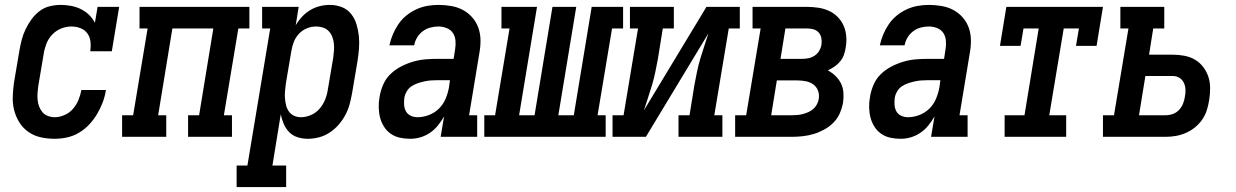

<svg xmlns="http://www.w3.org/2000/svg" viewBox="-20 -558 5040 783"><path d="M203 8Q174 8 146.5 2Q119 -4 96.5 -19.5Q74 -35 59.5 -58Q45 -81 38 -107.5Q31 -134 32 -163.5Q33 -193 37 -221L59 -351Q63 -374 68.5 -395.5Q74 -417 84 -438Q94 -459 108 -478.5Q122 -498 141 -512.5Q160 -527 182.5 -532.5Q205 -538 227 -538Q249 -538 270 -534Q291 -530 309.5 -521Q328 -512 343 -497.5Q358 -483 367 -465L378 -530H466L436 -349H348Q351 -368 349 -387.5Q347 -407 336.5 -421.5Q326 -436 308.5 -443Q291 -450 271 -450Q250 -450 229 -441.5Q208 -433 192.5 -416.5Q177 -400 169 -379Q161 -358 158 -337L136 -207Q134 -193 133 -178.5Q132 -164 133.5 -149.5Q135 -135 140 -122.5Q145 -110 153.5 -100Q162 -90 175.5 -85Q189 -80 203 -80Q223 -80 243.5 -89Q264 -98 278 -114.5Q292 -131 300 -150.5Q308 -170 312 -191H412Q408 -165 399 -141Q390 -117 376.5 -94Q363 -71 344.5 -51Q326 -31 302.5 -17Q279 -3 253.5 2.5Q228 8 203 8Z M478 0V-88H523L582 -442H549V-530H997V-442H952L893 -88H926V0H747V-88H792L850 -442H683L625 -88H658V0Z M945 205V117H989L1082 -442H1049V-530H1198L1186 -455Q1197 -474 1212 -490Q1227 -506 1245.5 -517Q1264 -528 1284.5 -533Q1305 -538 1325 -538Q1351 -538 1374 -529Q1397 -520 1412 -501Q1427 -482 1434 -458.5Q1441 -435 1443.5 -410.5Q1446 -386 1444 -360Q1442 -334 1438 -309L1416 -179Q1412 -156 1406 -133.5Q1400 -111 1388.5 -89.5Q1377 -68 1361 -49.5Q1345 -31 1324.5 -17.5Q1304 -4 1281 2Q1258 8 1235 8Q1213 8 1193 1.5Q1173 -5 1159 -19.5Q1145 -34 1137 -53Q1129 -72 1125 -92L1091 117H1147V205ZM1207 -80Q1228 -80 1248.5 -89Q1269 -98 1283.5 -115Q1298 -132 1306 -152Q1314 -172 1317 -193L1339 -323Q1341 -337 1342 -352Q1343 -367 1341.5 -381Q1340 -395 1335 -408Q1330 -421 1320.5 -431Q1311 -441 1297.5 -445.5Q1284 -450 1269 -450Q1250 -450 1231.5 -442.5Q1213 -435 1199 -420Q1185 -405 1178 -386.5Q1171 -368 1168 -349L1146 -219Q1144 -204 1142.5 -188.5Q1141 -173 1142 -158.5Q1143 -144 1146.5 -129.5Q1150 -115 1158 -103.5Q1166 -92 1179 -86Q1192 -80 1207 -80Z M1653 8Q1653 8 1653 8Q1653 8 1653 8Q1631 8 1610.5 3.5Q1590 -1 1573.5 -12.5Q1557 -24 1546 -41.5Q1535 -59 1530 -78.5Q1525 -98 1524.5 -120Q1524 -142 1528 -163Q1532 -188 1542.5 -212.5Q1553 -237 1572 -255.5Q1591 -274 1615 -286.5Q1639 -299 1664.5 -306.5Q1690 -314 1715 -316Q1740 -318 1765 -318H1830L1836 -357Q1839 -374 1837.5 -392Q1836 -410 1827 -423.5Q1818 -437 1801.5 -443.5Q1785 -450 1768 -450Q1751 -450 1734.5 -445.5Q1718 -441 1704 -430.5Q1690 -420 1681 -405Q1672 -390 1669 -373H1568Q1573 -396 1582 -417.5Q1591 -439 1604.5 -459Q1618 -479 1637 -494.5Q1656 -510 1678 -520Q1700 -530 1722.5 -534Q1745 -538 1768 -538Q1794 -538 1820 -533.5Q1846 -529 1867.5 -517.5Q1889 -506 1905.5 -487.5Q1922 -469 1930.5 -445.5Q1939 -422 1939.5 -395.5Q1940 -369 1935 -342L1893 -88H1926V0H1777L1791 -83Q1780 -64 1766 -46.5Q1752 -29 1733.5 -16.5Q1715 -4 1694.5 2Q1674 8 1653 8ZM1683 -80Q1706 -80 1729.5 -89Q1753 -98 1770.5 -115.5Q1788 -133 1797.5 -156Q1807 -179 1811 -202L1815 -231H1765Q1751 -231 1737.5 -230Q1724 -229 1710.5 -226Q1697 -223 1683.5 -218.5Q1670 -214 1658 -206Q1646 -198 1638.5 -185Q1631 -172 1629 -159Q1627 -145 1628 -130.5Q1629 -116 1635.5 -104Q1642 -92 1655 -86Q1668 -80 1683 -80Z M1955 0V-88H1999L2058 -442H2025V-530H2170L2097 -88H2160L2233 -530H2330L2257 -88H2320L2393 -530H2521V-442H2476L2417 -88H2450V0Z M2478 0V-88H2523L2582 -442H2549V-530H2728V-442H2683L2663 -318Q2658 -291 2652.5 -264.5Q2647 -238 2639.5 -212.5Q2632 -187 2623 -160.5Q2614 -134 2606 -108L2861 -530H2997V-442H2952L2893 -88H2926V0H2747V-88H2792L2812 -212Q2817 -239 2822.5 -265.5Q2828 -292 2835.5 -317.5Q2843 -343 2852 -369.5Q2861 -396 2869 -422L2614 0Z M2978 0V-88H3023L3082 -442H3049V-530H3271Q3294 -530 3317 -526.5Q3340 -523 3360 -514Q3380 -505 3395.5 -489.5Q3411 -474 3420 -454Q3429 -434 3431 -411Q3433 -388 3429 -365Q3427 -350 3422 -335.5Q3417 -321 3407 -308.5Q3397 -296 3384 -287Q3371 -278 3356 -271Q3373 -262 3387 -248.5Q3401 -235 3409.5 -218Q3418 -201 3419.5 -180.5Q3421 -160 3418 -139Q3414 -117 3404.5 -95.5Q3395 -74 3378.5 -57.5Q3362 -41 3341 -29.5Q3320 -18 3298 -11.5Q3276 -5 3253.5 -2.5Q3231 0 3209 0ZM3163 -318H3251Q3264 -318 3277 -320.5Q3290 -323 3302 -331Q3314 -339 3321 -351Q3328 -363 3330 -376Q3332 -390 3329.5 -403Q3327 -416 3318.5 -425.5Q3310 -435 3297.5 -438.5Q3285 -442 3271 -442H3183ZM3125 -88H3209Q3220 -88 3231.5 -89Q3243 -90 3254.5 -93Q3266 -96 3277 -101Q3288 -106 3297 -114Q3306 -122 3311.5 -132.5Q3317 -143 3319 -154Q3322 -172 3316 -188Q3310 -204 3297 -213.5Q3284 -223 3267 -226.5Q3250 -230 3232 -230H3148Z M3653 8Q3653 8 3653 8Q3653 8 3653 8Q3631 8 3610.5 3.5Q3590 -1 3573.5 -12.5Q3557 -24 3546 -41.5Q3535 -59 3530 -78.5Q3525 -98 3524.5 -120Q3524 -142 3528 -163Q3532 -188 3542.5 -212.5Q3553 -237 3572 -255.5Q3591 -274 3615 -286.5Q3639 -299 3664.5 -306.5Q3690 -314 3715 -316Q3740 -318 3765 -318H3830L3836 -357Q3839 -374 3837.5 -392Q3836 -410 3827 -423.5Q3818 -437 3801.5 -443.5Q3785 -450 3768 -450Q3751 -450 3734.5 -445.5Q3718 -441 3704 -430.5Q3690 -420 3681 -405Q3672 -390 3669 -373H3568Q3573 -396 3582 -417.5Q3591 -439 3604.5 -459Q3618 -479 3637 -494.5Q3656 -510 3678 -520Q3700 -530 3722.5 -534Q3745 -538 3768 -538Q3794 -538 3820 -533.5Q3846 -529 3867.5 -517.5Q3889 -506 3905.5 -487.5Q3922 -469 3930.5 -445.5Q3939 -422 3939.5 -395.5Q3940 -369 3935 -342L3893 -88H3926V0H3777L3791 -83Q3780 -64 3766 -46.5Q3752 -29 3733.5 -16.5Q3715 -4 3694.5 2Q3674 8 3653 8ZM3683 -80Q3706 -80 3729.5 -89Q3753 -98 3770.5 -115.5Q3788 -133 3797.5 -156Q3807 -179 3811 -202L3815 -231H3765Q3751 -231 3737.5 -230Q3724 -229 3710.5 -226Q3697 -223 3683.5 -218.5Q3670 -214 3658 -206Q3646 -198 3638.5 -185Q3631 -172 3629 -159Q3627 -145 3628 -130.5Q3629 -116 3635.5 -104Q3642 -92 3655 -86Q3668 -80 3683 -80Z M4077 0V-88H4158L4216 -442H4154L4142 -371H4058L4084 -530H4478L4452 -371H4368L4380 -442H4318L4259 -88H4328V0Z M4478 0V-88H4523L4582 -442H4549V-530H4728V-442H4683L4666 -335H4763Q4787 -335 4810.5 -330.5Q4834 -326 4853.5 -314.5Q4873 -303 4887 -284.5Q4901 -266 4908 -244.5Q4915 -223 4915 -198Q4915 -173 4911 -149Q4908 -129 4901.5 -108.5Q4895 -88 4882.5 -70Q4870 -52 4852.5 -38Q4835 -24 4815 -15.5Q4795 -7 4774.5 -3.5Q4754 0 4733 0ZM4625 -88H4733Q4748 -88 4762.5 -93Q4777 -98 4787.5 -109Q4798 -120 4804 -134Q4810 -148 4812 -163Q4815 -177 4814.5 -192Q4814 -207 4808 -220Q4802 -233 4790 -240.5Q4778 -248 4763 -248H4651Z"/></svg>

Font: Iosevka Slab Semibold Oblique
Style: Regular
Weight: 600
Italic angle: -9°
Monospace: yes
Designer: Belleve Invis
Foundry: Belleve Invis
Version: Version 11.1.1; ttfautohint (v1.8.3)